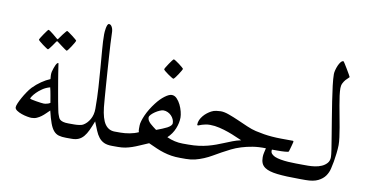

<svg xmlns="http://www.w3.org/2000/svg" viewBox="-57 -661 1545 805"><g transform="rotate(10 715.0 -259.0)"><path d="M257.8 0Q239.3 0 226.6 -3.7Q213.9 -7.3 204.6 -18.1Q195.3 -28.8 188 -48.6Q180.7 -68.4 172.9 -101.1Q165.5 -94.2 158 -86.7Q150.4 -79.1 141.6 -72.5Q132.8 -65.9 122.8 -61.5Q112.8 -57.1 100.1 -57.1Q94.2 -57.1 82 -59.3Q69.8 -61.5 57.9 -65.7Q45.9 -69.8 36.9 -75.9Q27.8 -82 27.8 -89.8Q27.8 -95.7 32.7 -107.2Q37.6 -118.7 44.9 -131.8Q52.2 -145 61.3 -158.4Q70.3 -171.9 79.1 -181.2Q95.7 -198.2 114.3 -210.9Q132.8 -223.6 150.9 -231Q149.9 -238.8 149.7 -246.6Q149.4 -254.4 150.9 -262.2Q155.8 -280.3 161.1 -291.7Q166.5 -303.2 171.9 -303.2Q172.4 -303.2 173.1 -297.9Q173.8 -292.5 175.3 -283Q176.8 -273.4 178.7 -260.7Q180.7 -248 183.1 -233.9Q187 -211.9 190.9 -188.5Q194.8 -165 198.7 -144.5Q202.6 -124 205.6 -109.6Q208.5 -95.2 210 -91.8Q212.4 -85.4 214.6 -79.6Q216.8 -73.7 221.4 -69.8Q226.1 -65.9 234.4 -63.5Q242.7 -61 257.8 -61H275.9Q294.4 -61 303.5 -51.5Q312.5 -42 312.5 -30.8Q312.5 -19.5 303.5 -9.8Q294.4 0 275.9 0ZM168 -132.8Q165.5 -146.5 162.6 -164.1Q159.7 -181.6 155.8 -196.8Q137.7 -191.9 123.5 -182.1Q109.4 -172.4 100.1 -162.8Q90.8 -153.3 85.9 -145.5Q81.1 -137.7 81.1 -136.2Q81.1 -134.8 89.1 -132.8Q97.2 -130.9 107.7 -129.2Q118.2 -127.4 127.9 -126.2Q137.7 -125 141.1 -125Q146.5 -125 154.5 -127Q162.6 -128.9 168 -132.8ZM229 -408.2Q229 -406.2 224.6 -398.4Q220.2 -390.6 214.6 -382.1Q209 -373.5 203.9 -366.7Q198.7 -359.9 196.8 -359.9Q195.8 -359.9 189.2 -364.5Q182.6 -369.1 174.8 -375Q166 -381.8 154.8 -390.1Q151.4 -393.6 147.9 -390.1Q140.6 -379.9 134.8 -371.1Q129.4 -363.8 124.8 -357.9Q120.1 -352.1 118.7 -352.1Q117.2 -352.1 110.1 -356.7Q103 -361.3 95.2 -367.2Q87.4 -373 81.1 -378.4Q74.7 -383.8 74.7 -385.3Q74.7 -387.2 79.3 -394.8Q84 -402.3 89.8 -410.9Q95.7 -419.4 100.8 -426.3Q106 -433.1 106.9 -433.1Q109.4 -433.1 115.7 -428.5Q122.1 -423.8 128.9 -418.5Q137.2 -412.1 147 -403.3Q149.9 -400.9 151.1 -400.6Q152.3 -400.4 154.8 -404.3Q162.1 -415 168.5 -423.3Q173.8 -430.2 178.7 -436Q183.6 -441.9 184.6 -441.9Q186 -441.9 193.4 -437Q200.7 -432.1 208.5 -426Q216.3 -419.9 222.7 -414.6Q229 -409.2 229 -408.2Z M454.1 0Q432.6 0 419.4 -6.1Q406.2 -12.2 397 -23.9Q387.7 -35.6 381.1 -52Q374.5 -68.4 366.2 -88.9Q357.4 -65.9 349.6 -49.3Q341.8 -32.7 332.5 -21.7Q323.2 -10.7 311.3 -5.4Q299.3 0 282.2 0H264.2Q245.6 0 236.6 -9.8Q227.5 -19.5 227.5 -30.8Q227.5 -42 236.6 -51.5Q245.6 -61 264.2 -61H282.2Q292.5 -61 303 -62.5Q313.5 -64 318.8 -66.9Q335.4 -76.2 346.7 -95.7Q357.9 -115.2 357.9 -141.1Q357.9 -188.5 355 -232.4Q352.1 -276.4 348.9 -316.2Q345.7 -356 342.8 -390.9Q339.8 -425.8 339.8 -455.1Q339.8 -458.5 340.3 -466.1Q340.8 -473.6 342.3 -481.4Q343.8 -489.3 346.2 -495.1Q348.6 -501 353 -501Q360.4 -501 365.7 -491.2Q371.1 -481.4 371.1 -464.8Q371.6 -445.8 373 -419.4Q374.5 -393.1 376.5 -363.8Q378.4 -334.5 380.6 -303.7Q382.8 -272.9 384.8 -244.9Q386.7 -216.8 388.7 -193.1Q390.6 -169.4 392.1 -153.8Q397.5 -105 412.8 -83Q428.2 -61 454.1 -61H473.1Q491.7 -61 500.7 -51.5Q509.8 -42 509.8 -30.8Q509.8 -19.5 500.7 -9.8Q491.7 0 473.1 0Z M743.7 0Q722.7 0 705.8 -2.7Q689 -5.4 672.9 -10.3Q656.7 -15.1 640.6 -22.2Q624.5 -29.3 605 -38.1Q584 -29.3 568.1 -22.2Q552.2 -15.1 538.1 -10.3Q523.9 -5.4 510 -2.7Q496.1 0 479 0H460.9Q442.4 0 433.3 -9.8Q424.3 -19.5 424.3 -30.8Q424.3 -42 433.3 -51.5Q442.4 -61 460.9 -61H479Q497.1 -61 517.6 -64.7Q538.1 -68.4 554.7 -76.2Q552.2 -82 552.5 -90.1Q552.7 -98.1 552.7 -105Q552.7 -112.3 556.2 -124Q559.6 -135.7 565.7 -149.4Q571.8 -163.1 580.6 -177.5Q589.4 -191.9 599.6 -205.1Q616.7 -227.5 634.5 -240.7Q652.3 -253.9 663.6 -253.9Q675.8 -253.9 685.3 -244.1Q694.8 -234.4 701.7 -220.5Q708.5 -206.5 712.2 -191.9Q715.8 -177.2 715.8 -167Q715.8 -144 705.8 -119.4Q695.8 -94.7 675.8 -76.2Q709.5 -61 743.7 -61H761.7Q780.3 -61 789.3 -51.5Q798.3 -42 798.3 -30.8Q798.3 -19.5 789.3 -9.8Q780.3 0 761.7 0ZM688 -138.2Q688 -146.5 684.3 -154.5Q680.7 -162.6 674.3 -169.2Q668 -175.8 659.2 -179.9Q650.4 -184.1 640.6 -184.1Q634.3 -184.1 624.8 -179.9Q615.2 -175.8 606.2 -169.7Q597.2 -163.6 590.6 -156.7Q584 -149.9 584 -144Q584 -137.2 587.6 -131.1Q591.3 -125 597.2 -119.4Q603 -113.8 610.1 -108.6Q617.2 -103.5 624 -98.1Q637.2 -103 648.7 -107.7Q660.2 -112.3 668.9 -116.9Q677.7 -121.6 682.9 -127Q688 -132.3 688 -138.2ZM690.4 -369.6Q690.4 -367.7 686 -360.1Q681.6 -352.5 676 -344Q670.4 -335.4 665 -328.6Q659.7 -321.8 657.2 -321.8Q656.2 -321.8 649.2 -326.2Q642.1 -330.6 634 -336.2Q626 -341.8 619.6 -347.2Q613.3 -352.5 613.3 -354.5Q613.3 -356.4 617.9 -364Q622.6 -371.6 628.2 -380.1Q633.8 -388.7 639.2 -395.5Q644.5 -402.3 646 -402.3Q647.9 -402.3 655.3 -397.7Q662.6 -393.1 670.4 -387.2Q678.2 -381.3 684.3 -376Q690.4 -370.6 690.4 -369.6Z M1253.9 0Q1192.9 0 1156.7 -4.2Q1120.6 -8.3 1103.5 -20Q1092.8 -27.3 1088.4 -37.8Q1084 -48.3 1084 -63Q1084 -72.8 1086.2 -82Q1088.4 -91.3 1090.8 -102.1Q1060.5 -103 1035.2 -98.9Q1009.8 -94.7 987.8 -87.9Q965.8 -81.1 947 -71.8Q928.2 -62.5 910.6 -52.7Q893.1 -43 876.7 -33.4Q860.4 -23.9 843 -16.6Q825.7 -9.3 807.4 -4.6Q789.1 0 768.1 0H750Q731.4 0 722.4 -9.8Q713.4 -19.5 713.4 -30.8Q713.4 -42 722.4 -51.5Q731.4 -61 750 -61H768.1Q792.5 -61 812.5 -63.7Q832.5 -66.4 850.1 -71Q867.7 -75.7 883.1 -81.3Q898.4 -86.9 912.6 -92.8Q930.2 -100.1 947.3 -106.7Q964.4 -113.3 982.9 -117.2Q972.7 -121.1 957 -128.2Q941.4 -135.3 922.9 -141.8Q904.3 -148.4 883.8 -153.3Q863.3 -158.2 843.8 -158.2Q833.5 -158.2 824.7 -156.5Q815.9 -154.8 809.3 -152.6Q802.7 -150.4 798.8 -148.7Q794.9 -147 793.9 -147Q790 -147 790 -149.9Q790 -160.6 794.4 -170.2Q798.8 -179.7 805.7 -188Q812.5 -196.3 821 -202.9Q829.6 -209.5 837.9 -213.9Q847.7 -219.2 859.4 -220.7Q871.1 -222.2 877.9 -222.2Q893.1 -222.2 913.3 -214.8Q933.6 -207.5 955.1 -198Q976.6 -188.5 998 -179.2Q1019.5 -169.9 1036.6 -166Q1056.2 -161.6 1072.8 -158.9Q1089.4 -156.2 1107.4 -154.8Q1125.5 -153.3 1146.7 -153.1Q1168 -152.8 1196.8 -152.8Q1198.2 -152.8 1199 -151.4Q1199.7 -149.9 1199.7 -148.9Q1199.7 -148.4 1198.2 -142.6Q1196.8 -136.7 1194.8 -129.6Q1192.9 -122.6 1190.9 -115.7Q1189 -108.9 1188 -106Q1187.5 -104.5 1183.1 -103.5Q1178.7 -102.5 1171.6 -102.1Q1164.6 -101.6 1156 -101.3Q1147.5 -101.1 1138.7 -101.1H1116.7Q1116.2 -100.1 1116.2 -98.1Q1116.2 -96.2 1116.2 -94.7Q1116.2 -87.9 1121.6 -82.5Q1127 -77.1 1135.3 -73.2Q1146 -68.8 1161.1 -66.2Q1176.3 -63.5 1192.4 -62.5Q1208.5 -61.5 1224.6 -61.3Q1240.7 -61 1253.9 -61H1272Q1290.5 -61 1299.6 -51.5Q1308.6 -42 1308.6 -30.8Q1308.6 -19.5 1299.6 -9.8Q1290.5 0 1272 0Z M1388.7 -168Q1388.7 -160.6 1387.9 -151.1Q1387.2 -141.6 1386 -131.8Q1384.8 -122.1 1383.3 -112.8Q1381.8 -103.5 1380.9 -96.2Q1378.4 -82.5 1374.5 -65.7Q1370.6 -48.8 1360.4 -34.2Q1350.1 -19.5 1330.6 -9.8Q1311 0 1277.8 0H1259.8Q1241.2 0 1232.2 -9.8Q1223.1 -19.5 1223.1 -30.8Q1223.1 -42 1232.2 -51.5Q1241.2 -61 1259.8 -61H1277.8Q1291 -61 1306.4 -63.2Q1321.8 -65.4 1335 -71.3Q1348.1 -77.1 1356.9 -87.2Q1365.7 -97.2 1365.7 -112.8Q1365.7 -122.1 1362.1 -146.2Q1358.4 -170.4 1353 -202.6Q1347.7 -234.9 1341.6 -272Q1335.4 -309.1 1330.1 -344.2Q1324.7 -379.4 1321 -409.7Q1317.4 -439.9 1317.4 -458Q1317.4 -465.3 1320.1 -475.6Q1322.8 -485.8 1326.9 -495.4Q1331.1 -504.9 1336.4 -511.5Q1341.8 -518.1 1347.7 -518.1Q1348.6 -518.1 1354.5 -509Q1360.4 -500 1366.9 -488.8Q1373.5 -477.5 1379.2 -467.8Q1384.8 -458 1384.8 -457Q1384.8 -456.1 1380.1 -452.1Q1375.5 -448.2 1369.6 -441.7Q1363.8 -435.1 1359.1 -425.8Q1354.5 -416.5 1354.5 -404.8Q1354.5 -392.1 1356.9 -373.3Q1359.4 -354.5 1363.3 -332.8Q1367.2 -311 1371.6 -287.6Q1376 -264.2 1379.9 -242.2Q1383.8 -220.2 1386.2 -200.9Q1388.7 -181.6 1388.7 -168Z"/></g></svg>

Font: Scheherazade Urdu
Style: Regular
Weight: 400
Designer: SIL International
Foundry: SIL International
Version: Version 1.005 (build 117/117)